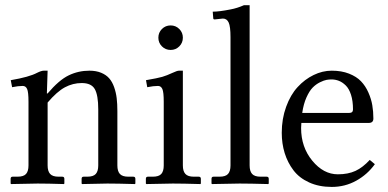

<svg xmlns="http://www.w3.org/2000/svg" viewBox="-20 -718 1515 750"><path d="M363.8 -71.8V-290.5Q363.8 -346.2 350.3 -369.9Q336.9 -393.6 299.3 -393.6Q264.6 -393.6 233.6 -377Q202.6 -360.4 166 -317.4V-71.8Q166 -49.3 175.8 -38.6Q185.5 -27.8 209 -27.8H223.1Q231.4 -27.8 231.4 -19.5V-1L229.5 1Q166 -1 127 -1L23.4 1L21.5 -1V-19.5Q21.5 -27.8 29.3 -27.8H48.3Q72.3 -27.8 81.8 -38.6Q91.3 -49.3 91.3 -71.8V-320.8Q91.3 -358.4 85.9 -370.4Q80.6 -382.3 68.8 -382.3Q51.3 -382.3 27.3 -377.4L22 -404.8Q93.8 -417 125 -433.6Q141.6 -441.9 150.9 -441.9H166L163.1 -353H166Q210.4 -405.3 248.3 -423.6Q286.1 -441.9 329.1 -441.9Q355.5 -441.9 375 -433.8Q394.5 -425.8 406.5 -412.1Q418.5 -398.4 425.8 -377.7Q433.1 -356.9 435.8 -334.7Q438.5 -312.5 438.5 -283.7V-71.8Q438.5 -49.3 448.2 -38.6Q458 -27.8 481.4 -27.8H500.5Q508.8 -27.8 508.8 -19.5V-1L506.8 1Q438.5 -1 399.4 -1L300.8 1L298.8 -1V-19.5Q298.8 -27.8 306.6 -27.8H320.8Q344.7 -27.8 354.2 -38.6Q363.8 -49.3 363.8 -71.8Z M612.5 -536.9Q598.6 -550.8 598.6 -570.8Q598.6 -590.8 612.5 -604.7Q626.5 -618.7 646.5 -618.7Q666.5 -618.7 680.4 -604.7Q694.3 -590.8 694.3 -570.8Q694.3 -550.8 680.4 -536.9Q666.5 -522.9 646.5 -522.9Q626.5 -522.9 612.5 -536.9ZM694.3 -71.8Q694.3 -49.3 704.1 -38.6Q713.9 -27.8 737.3 -27.8H756.3Q764.6 -27.8 764.6 -19.5V-1L762.7 1Q694.3 -1 655.3 -1L551.8 1L549.8 -1V-19.5Q549.8 -27.8 557.6 -27.8H576.7Q600.6 -27.8 610.1 -38.6Q619.6 -49.3 619.6 -71.8V-320.8Q619.6 -357.9 614.3 -370.1Q608.9 -382.3 597.2 -382.3Q579.6 -382.3 555.2 -377.4L550.3 -404.8Q595.7 -412.6 613.5 -417.7Q631.3 -422.9 654.3 -433.6Q671.9 -441.9 679.2 -441.9H694.3Z M880.4 -71.8V-572.8Q880.4 -614.3 873.3 -629.9Q866.2 -645.5 850.6 -645.5L818.4 -642.1Q813 -642.1 813 -647L811 -672.4Q836.4 -672.4 880.4 -681.2Q906.7 -686 933.1 -697.8H955.1V-71.8Q955.1 -49.3 964.8 -38.6Q974.6 -27.8 998 -27.8H1021.5Q1029.8 -27.8 1029.8 -19.5V-1L1027.8 1Q955.1 -1 916 -1L808.1 1L806.2 -1V-19.5Q806.2 -27.8 814 -27.8H837.4Q861.3 -27.8 870.8 -38.6Q880.4 -49.3 880.4 -71.8Z M1160.6 -276.9H1344.2Q1358.9 -276.9 1358.9 -290.5Q1358.9 -323.7 1351.1 -347.9Q1343.3 -372.1 1330.3 -384.5Q1317.4 -397 1303.7 -402.3Q1290 -407.7 1274.9 -407.7Q1265.6 -407.7 1255.6 -406Q1245.6 -404.3 1229.7 -396.5Q1213.9 -388.7 1201.2 -375.7Q1188.5 -362.8 1177 -337.2Q1165.5 -311.5 1160.6 -276.9ZM1424.3 -93.3 1444.3 -76.7Q1415 -36.1 1371.3 -12Q1327.6 12.2 1275.9 12.2Q1226.1 12.2 1187.5 -5.4Q1148.9 -22.9 1126.2 -53Q1103.5 -83 1092 -120.1Q1080.6 -157.2 1080.6 -199.2Q1080.6 -253.9 1097.7 -300.8Q1114.7 -347.7 1142.6 -377.9Q1170.4 -408.2 1205.1 -425Q1239.7 -441.9 1275.9 -441.9Q1314 -441.9 1343.3 -430.4Q1372.6 -418.9 1390.1 -400.6Q1407.7 -382.3 1418.9 -356.9Q1430.2 -331.5 1434.3 -306.9Q1438.5 -282.2 1438.5 -254.9Q1438.5 -237.8 1420.4 -237.8H1157.2Q1156.2 -227.1 1156.2 -217.8Q1156.2 -143.1 1200 -90.1Q1243.7 -37.1 1299.8 -37.1Q1339.8 -37.1 1368.7 -50.5Q1397.5 -64 1424.3 -93.3Z"/></svg>

Font: Libertinage
Style: f
Weight: 400
Designer: OSP
Foundry: OSP
Version: Version 1.0; 2008; OFL relea